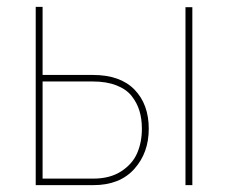

<svg xmlns="http://www.w3.org/2000/svg" viewBox="-20 -539 664 559"><path d="M84 0V-519H104V-320.8H250Q330.1 -320.8 371.6 -278.1Q413.1 -235.4 413.1 -164.1Q413.1 -93.8 370.8 -46.9Q328.6 0 252 0ZM520 0V-518.1H540V0ZM104 -19H252Q300.3 -19 333 -40.3Q365.7 -61.5 379.4 -93.3Q393.1 -125 393.1 -164.1Q393.1 -192.9 386 -216.3Q378.9 -239.7 363.3 -259.5Q347.7 -279.3 318.8 -290.5Q290 -301.8 250 -301.8H104Z"/></svg>

Font: Rawline Thin
Style: Regular
Weight: 250
Designer: Matt McInerney, Pablo Impallari, Rodrigo Fuenzalida
Foundry: Matt McInerney, Pablo Impallari, Rodrigo Fuenzalida
Version: Version 4.020;PS 004.020;hotconv 1.0.88;makeotf.lib2.5.64775